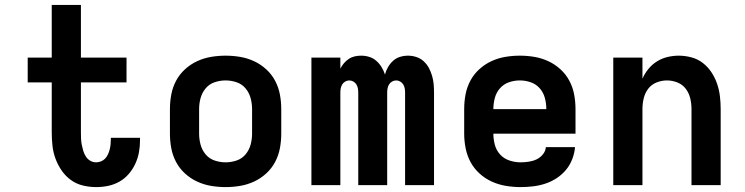

<svg xmlns="http://www.w3.org/2000/svg" viewBox="-20 -755 3040 783"><path d="M372 8Q345 8 318 1.5Q291 -5 269 -21Q247 -37 231.5 -59.5Q216 -82 206.5 -107.5Q197 -133 194 -160.5Q191 -188 191 -215V-419H93V-520H191V-735H310V-520H496V-419H310V-215Q310 -202 310.5 -189.5Q311 -177 313.5 -164.5Q316 -152 319.5 -140Q323 -128 330 -117Q337 -106 348 -99.5Q359 -93 372 -93Q382 -93 392 -97Q402 -101 409 -108.5Q416 -116 420.5 -126Q425 -136 427.5 -146Q430 -156 431 -166.5Q432 -177 432 -187V-193H551V-182Q551 -157 546.5 -133Q542 -109 531.5 -86.5Q521 -64 504.5 -45Q488 -26 466.5 -14Q445 -2 421 3Q397 8 372 8Z M900 8Q870 8 840.5 3Q811 -2 784 -14.5Q757 -27 734.5 -47.5Q712 -68 698 -94.5Q684 -121 678.5 -150.5Q673 -180 673 -210V-310Q673 -340 678.5 -369.5Q684 -399 698 -425.5Q712 -452 734.5 -472.5Q757 -493 784 -505.5Q811 -518 840.5 -523Q870 -528 900 -528Q930 -528 959.5 -523Q989 -518 1016 -505.5Q1043 -493 1065.5 -472.5Q1088 -452 1102 -425.5Q1116 -399 1121.5 -369.5Q1127 -340 1127 -310V-210Q1127 -180 1121.5 -150.5Q1116 -121 1102 -94.5Q1088 -68 1065.5 -47.5Q1043 -27 1016 -14.5Q989 -2 959.5 3Q930 8 900 8ZM900 -93Q923 -93 945 -100.5Q967 -108 981.5 -125.5Q996 -143 1002 -165Q1008 -187 1008 -210V-310Q1008 -333 1002 -355Q996 -377 981.5 -394.5Q967 -412 945 -419.5Q923 -427 900 -427Q877 -427 855 -419.5Q833 -412 818.5 -394.5Q804 -377 798 -355Q792 -333 792 -310V-210Q792 -187 798 -165Q804 -143 818.5 -125.5Q833 -108 855 -100.5Q877 -93 900 -93Z M1250 0V-520H1368V-475Q1374 -487 1382.5 -497Q1391 -507 1402 -514.5Q1413 -522 1426 -525Q1439 -528 1453 -528Q1470 -528 1486 -523Q1502 -518 1514.5 -507Q1527 -496 1536 -481.5Q1545 -467 1550 -451Q1554 -467 1562.5 -481.5Q1571 -496 1583 -507Q1595 -518 1611 -523Q1627 -528 1644 -528Q1661 -528 1678 -522.5Q1695 -517 1708 -505Q1721 -493 1729 -478Q1737 -463 1742 -446Q1747 -429 1748.5 -412Q1750 -395 1750 -377V0H1632V-377Q1632 -386 1630.5 -394.5Q1629 -403 1624.5 -410.5Q1620 -418 1612 -422.5Q1604 -427 1596 -427Q1587 -427 1579 -422.5Q1571 -418 1566.5 -410.5Q1562 -403 1560.5 -394.5Q1559 -386 1559 -377V0H1441V-377Q1441 -386 1439.5 -394.5Q1438 -403 1433.5 -410.5Q1429 -418 1421 -422.5Q1413 -427 1404 -427Q1396 -427 1388 -422.5Q1380 -418 1375.5 -410.5Q1371 -403 1369.5 -394.5Q1368 -386 1368 -377V0Z M2103 8Q2073 8 2043 3Q2013 -2 1985.5 -14.5Q1958 -27 1935.5 -47.5Q1913 -68 1899 -94Q1885 -120 1879 -150Q1873 -180 1873 -210V-310Q1873 -340 1878.5 -369.5Q1884 -399 1898 -425.5Q1912 -452 1934.5 -472.5Q1957 -493 1984 -505.5Q2011 -518 2040.5 -523Q2070 -528 2100 -528Q2130 -528 2159.5 -523Q2189 -518 2216 -505.5Q2243 -493 2265.5 -472.5Q2288 -452 2302 -425.5Q2316 -399 2321.5 -369.5Q2327 -340 2327 -310V-210H1992Q1992 -187 1998 -164.5Q2004 -142 2019.5 -125Q2035 -108 2057.5 -100.5Q2080 -93 2103 -93Q2119 -93 2136 -95.5Q2153 -98 2168 -105Q2183 -112 2194 -125.5Q2205 -139 2206 -155H2325Q2323 -130 2313.5 -105.5Q2304 -81 2287.5 -61.5Q2271 -42 2249.5 -28Q2228 -14 2203.5 -6Q2179 2 2153.5 5Q2128 8 2103 8ZM1992 -310H2208Q2208 -333 2202 -355.5Q2196 -378 2181 -395Q2166 -412 2144.5 -419.5Q2123 -427 2100 -427Q2077 -427 2055.5 -419.5Q2034 -412 2019 -395Q2004 -378 1998 -355.5Q1992 -333 1992 -310Z M2481 0V-520H2600V-434Q2609 -455 2624 -473.5Q2639 -492 2659 -504.5Q2679 -517 2702 -522.5Q2725 -528 2748 -528Q2774 -528 2800 -521Q2826 -514 2846.5 -498Q2867 -482 2881.5 -460Q2896 -438 2904.5 -413Q2913 -388 2916 -362Q2919 -336 2919 -310V0H2800V-310Q2800 -332 2795 -353.5Q2790 -375 2777 -392.5Q2764 -410 2743 -418.5Q2722 -427 2700 -427Q2678 -427 2657 -418.5Q2636 -410 2623 -392.5Q2610 -375 2605 -353.5Q2600 -332 2600 -310V0Z"/></svg>

Font: Iosevka Fixed Extended
Style: Bold
Weight: 700
Width: 7
Monospace: yes
Designer: Belleve Invis
Foundry: Belleve Invis
Version: Version 24.1.1; ttfautohint (v1.8.4)